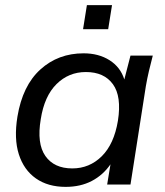

<svg xmlns="http://www.w3.org/2000/svg" viewBox="-20 -720 645 749"><path d="M236 9Q167 9 120 -24Q73 -57 53.5 -118Q34 -179 48 -265Q68 -386 137.5 -449Q207 -512 306 -512Q365 -512 407.5 -485Q450 -458 465 -410L489 -503H576Q568 -473 561 -443Q554 -413 549 -384L489 0H398L411 -79Q382 -37 338 -14Q294 9 236 9ZM262 -63Q329 -63 377 -110.5Q425 -158 440 -249Q455 -344 420.5 -391.5Q386 -439 315 -439Q248 -439 200.5 -392Q153 -345 139 -255Q123 -160 157 -111.5Q191 -63 262 -63ZM304 -606 319 -700H417L402 -606Z"/></svg>

Font: Mulish Medium
Style: Italic
Weight: 500
Italic angle: -9°
Designer: Vernon Adams
Foundry: Vernon Adams
Version: Version 3.603; ttfautohint (v1.8.3)